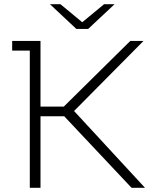

<svg xmlns="http://www.w3.org/2000/svg" viewBox="-20 -895 725 915"><path d="M400 -757H344L218 -875H268L372 -789L476 -875H526ZM607 0 286 -341H173V0H122V-654H38V-700H173V-387H284L601 -700H664L333 -366L671 0Z"/></svg>

Font: mBank Light
Style: Regular
Weight: 300
Designer: Julieta Ulanovsky
Foundry: Julieta Ulanovsky
Version: Version 7.200;PS 007.200;hotconv 1.0.88;makeotf.lib2.5.64775